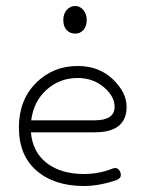

<svg xmlns="http://www.w3.org/2000/svg" viewBox="-20 -614 503 640"><path d="M260 6Q161 6 102 -45Q43 -96 43 -189Q43 -280 99.5 -337Q156 -394 239 -394Q310 -394 356 -350Q402 -306 402 -258Q402 -173 296 -173H83Q89 -106 136.5 -70Q184 -34 260 -34Q310 -34 355 -52Q373 -59 381 -40Q388 -22 369 -14Q311 6 260 6ZM239 -354Q179 -354 135.5 -315Q92 -276 84 -213H296Q362 -213 362 -258Q362 -293 326 -323.5Q290 -354 239 -354ZM231 -502Q213 -502 202 -514Q191 -526 191 -547Q191 -568 202.5 -581Q214 -594 231 -594Q246 -594 257.5 -581Q269 -568 269 -547Q269 -526 258 -514Q247 -502 231 -502Z"/></svg>

Font: Hoogli Light
Style: Regular
Weight: 300
Designer: Anand Singh Naorem
Foundry: Brand New Type
Version: Version 1.00 b007